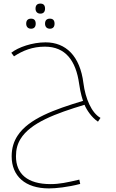

<svg xmlns="http://www.w3.org/2000/svg" viewBox="-20 -721 645 1070"><path d="M205 -645C221 -645 231 -654 231 -673C231 -692 222 -701 205 -701C186 -701 178 -690 178 -673C178 -657 187 -645 205 -645ZM153 -561C169 -561 179 -570 179 -589C179 -608 170 -617 153 -617C134 -617 126 -606 126 -589C126 -573 135 -561 153 -561ZM258 -561C274 -561 284 -570 284 -589C284 -608 275 -617 258 -617C239 -617 231 -606 231 -589C231 -573 240 -561 258 -561ZM253 329C290 329 359 322 427 304L422 280C354 296 311 305 262 305C133 305 69 248 69 150C69 112 77 82 94 54C149 -37 292 -89 451 -137C463 -108 491 -66 526 -43L540 -64C490 -92 456 -172 445 -257C426 -410 346 -485 234 -485C160 -485 82 -458 43 -427L58 -407C107 -439 161 -461 230 -461C345 -461 403 -383 421 -254C429 -197 441 -164 443 -159C284 -111 140 -60 78 35C57 67 45 104 45 150C45 260 120 329 253 329Z"/></svg>

Font: Noto Kufi Arabic Thin
Style: Regular
Weight: 100
Designer: Monotype Design Team, David Williams, Khaled Hosny
Foundry: Google LLC
Version: Version 2.109